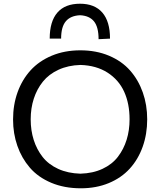

<svg xmlns="http://www.w3.org/2000/svg" viewBox="-20 -995 857 1026"><path d="M567.9 -788.6 506.8 -785.6Q506.8 -850.6 482.2 -880.9Q457.5 -911.1 407.7 -913.6Q356.9 -911.1 331.8 -881.3Q306.6 -851.6 306.6 -788.6H245.6Q245.6 -880.4 286.6 -927.7Q327.6 -975.1 407.7 -975.1Q485.8 -975.1 526.9 -927.7Q567.9 -880.4 567.9 -788.6ZM412.1 11.2Q323.7 11.2 253.7 -18.3Q183.6 -47.9 139.6 -98.9Q95.7 -149.9 72.8 -215.6Q49.8 -281.2 49.8 -356.9Q49.8 -435.1 74 -502.2Q98.1 -569.3 143.3 -619.1Q188.5 -668.9 256.8 -697.5Q325.2 -726.1 409.2 -726.1Q494.1 -726.1 562.5 -697.3Q630.9 -668.5 675 -618.4Q719.2 -568.4 742.9 -501.5Q766.6 -434.6 766.6 -357.4Q766.6 -278.3 742.4 -210.7Q718.3 -143.1 673.3 -93.8Q628.4 -44.4 561.3 -16.6Q494.1 11.2 412.1 11.2ZM409.7 -66.9Q476.6 -68.8 527.8 -92.8Q579.1 -116.7 610.1 -157.2Q641.1 -197.8 656.7 -248.3Q672.4 -298.8 672.4 -357.4Q672.4 -440.9 643.6 -504.6Q614.7 -568.4 554.7 -606.9Q494.6 -645.5 409.7 -647.9Q344.2 -646 292.7 -622.3Q241.2 -598.6 209.2 -558.8Q177.2 -519 160.6 -467.8Q144 -416.5 144 -357.4Q144 -297.9 160.2 -247.1Q176.3 -196.3 207.8 -156.2Q239.3 -116.2 291 -92.5Q342.8 -68.8 409.7 -66.9Z"/></svg>

Font: Commissioner Flair
Style: Regular
Weight: 400
Designer: Kostas Bartsokas
Foundry: Kostas Bartsokas
Version: Version 1.000